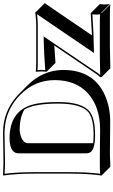

<svg xmlns="http://www.w3.org/2000/svg" viewBox="239 -927 748 1266"><g transform="rotate(-90 613.0 -294.0)"><path d="M174.8 -645Q212.9 -645 272.9 -646.5Q333.5 -647.9 371.1 -647.9Q510.3 -647.9 614.3 -554.2Q622.1 -547.4 628.4 -541L685.1 -484.4Q783.7 -384.3 784.7 -251.5Q784.7 -51.3 618.7 23.4Q541 58.1 445.8 58.6Q391.6 58.6 326.2 57.6Q270 56.6 231.4 56.6L146.5 59.6L89.8 2.9L88.9 0Q100.6 -81.5 101.1 -200.2V-444.8Q101.1 -559.6 88.9 -645L90.8 -647.9Q91.8 -647.9 174.8 -645ZM522.9 -507.8Q470.7 -538.1 389.6 -538.6Q309.6 -530.8 301.8 -488.3V-53.7Q324.7 -50.8 357.9 -50.8Q467.8 -50.8 509.3 -87.9Q562.5 -136.7 563 -284.2Q563 -433.6 528.3 -499Q525.4 -503.9 522.9 -507.8ZM1012.7 -61.5Q1160.2 -70.3 1160.2 -69.8L1162.1 -66.9L1218.8 -10.3Q1216.8 5.9 1216.8 24.4Q1216.8 31.7 1218.8 56.6L1162.1 0L1160.2 2.9L1216.8 59.6Q1193.8 56.6 1160.6 56.6H934.6L795.4 59.6L738.8 2.9L736.8 -6.8Q750.5 -21 757.8 -32.2L946.3 -310.1L831.5 -302.2L774.9 -358.9L772.9 -361.8Q774.9 -377.4 774.9 -397Q774.9 -404.3 772.9 -429.2L774.9 -432.1Q797.9 -429.2 831.1 -429.2H1083Q1103.5 -429.2 1150.4 -433.6Q1162.6 -435.1 1164.1 -435.1Q1166.5 -434.6 1167.5 -434.1Q1168.5 -431.6 1168.9 -429.2L1225.6 -372.6Q1217.3 -362.8 1195.8 -330.6ZM986.8 -379.9 1005.9 -380.4 766.1 -26.4Q758.3 -14.6 751.5 -7.3Q854.5 -9.8 877.9 -9.8H1104Q1130.4 -9.8 1151.4 -7.8Q1149.9 -24.4 1149.9 -32.2Q1149.9 -43.9 1151.4 -59.1Q1024.9 -49.8 916 -48.8H897L1130.9 -392.6Q1146.5 -415.5 1152.3 -423.8Q1104 -418.9 1083 -418.9H831.1Q804.7 -418.9 783.7 -420.9Q785.2 -404.3 785.2 -397Q785.2 -385.3 783.7 -369.6Q887.2 -377.9 986.8 -379.9ZM174.8 -634.8Q145.5 -634.8 100.1 -637.7Q110.8 -553.2 110.8 -444.8V-200.2Q110.8 -87.4 100.1 -7.8Q146.5 -10.3 174.8 -9.8Q214.4 -9.8 270 -9.3Q335.9 -8.3 389.2 -7.8Q542.5 -7.8 632.3 -89.8Q717.8 -168.9 717.8 -308.1Q717.8 -437.5 621.6 -533.7Q525.9 -629.4 391.6 -637.2Q380.9 -637.7 371.1 -638.2Q333.5 -638.2 273.4 -636.7Q212.4 -634.8 174.8 -634.8ZM234.9 -101.1V-544.9Q234.9 -596.7 312 -604Q322.8 -605 333 -605Q511.2 -605 555.2 -457.5Q573.2 -396 573.2 -284.2Q573.2 -123.5 507.3 -74.7Q460.9 -41.5 357.9 -41Q254.4 -41 239.3 -77.6Q234.9 -87.9 234.9 -101.1Z"/></g></svg>

Font: Linux Biolinum Shadow O
Style: Bold
Weight: 700
Designer: Philipp H. Poll
Foundry: Philipp H. Poll
Version: Version 0.9.2